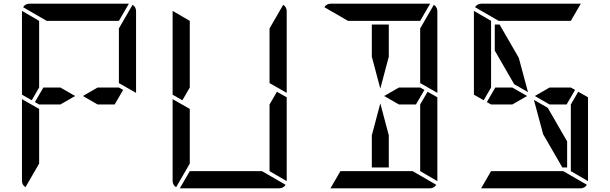

<svg xmlns="http://www.w3.org/2000/svg" viewBox="-20 -1020 3304 1040"><path d="M387 -500 307 -454H212H192L169 -467L215 -546H307ZM624 -546 647 -533 601 -454H509L429 -500L509 -546ZM192 -218V-134L118 -6Q99 -18 99 -41V-483L192 -430ZM698 -994Q717 -982 717 -959V-517L624 -570V-607V-782V-866ZM233 -907 105 -981Q117 -1000 140 -1000H676Q676 -1000 678 -1000L624 -907H621H590H454H362ZM99 -959Q99 -959 99 -961L192 -907V-905V-895V-887V-782V-578V-546L152 -477L99 -507Z M1480 -523 1533 -493V-41Q1533 -41 1533 -39L1440 -93V-95V-103V-113V-218V-454ZM1008 -218V-134L934 -6Q915 -18 915 -41V-483L1008 -430ZM1514 -994Q1533 -982 1533 -959V-517L1440 -570V-607V-782V-866ZM1399 -93 1527 -19Q1515 0 1492 0H956Q956 0 954 0L1008 -93H1011H1042H1178H1270ZM915 -959Q915 -959 915 -961L1008 -907V-905V-895V-887V-782V-578V-546L968 -477L915 -507Z M1994 -713V-887H2086V-713L2040 -540ZM2256 -546 2279 -533 2233 -454H2141L2061 -500L2141 -546ZM2296 -523 2349 -493V-41Q2349 -41 2349 -39L2256 -93V-95V-103V-113V-218V-454ZM2086 -287V-113H1994V-287L2040 -460ZM2330 -994Q2349 -982 2349 -959V-517L2256 -570V-607V-782V-866ZM1865 -907 1737 -981Q1749 -1000 1772 -1000H2308Q2308 -1000 2310 -1000L2256 -907H2253H2222H2086H1994ZM2215 -93 2343 -19Q2331 0 2308 0H1772Q1772 0 1770 0L1824 -93H1827H1858H1994H2086Z M2835 -500 2755 -454H2660H2640L2617 -467L2663 -546H2755ZM3072 -546 3095 -533 3049 -454H2957L2877 -500L2957 -546ZM2660 -746V-887H2686L2790 -707L2840 -521L2765 -564ZM3112 -523 3165 -493V-41Q3165 -41 3165 -39L3072 -93V-95V-103V-113V-218V-454ZM2681 -907 2553 -981Q2565 -1000 2588 -1000H3124Q3124 -1000 3126 -1000L3072 -907H3069H3038H2902H2810ZM3031 -93 3159 -19Q3147 0 3124 0H2588Q2588 0 2586 0L2640 -93H2643H2674H2810H2902ZM3052 -254V-113H3026L2922 -293L2872 -479L2947 -436ZM2547 -959Q2547 -959 2547 -961L2640 -907V-905V-895V-887V-782V-578V-546L2600 -477L2547 -507Z"/></svg>

Font: DSEG14 Modern
Style: Regular
Weight: 400
Designer: Keshikan(Twitter:@keshinomi_88pro)
Version: Version 0.46